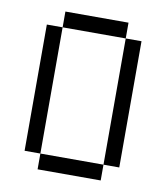

<svg xmlns="http://www.w3.org/2000/svg" viewBox="-74 -687 647 749"><g transform="rotate(10 250.0 -312.5)"><path d="M125 -62.5V0H375V-62.5ZM125 -62.5Q125 -62.5 125 -562.5H62.5Q62.5 -562.5 62.5 -62.5ZM375 -62.5H437.5Q437.5 -62.5 437.5 -562.5H375Q375 -562.5 375 -62.5ZM125 -562.5H375V-625H125Z"/></g></svg>

Font: UnifontExMono
Style: Regular
Weight: 500
Version: Version 15.0.06